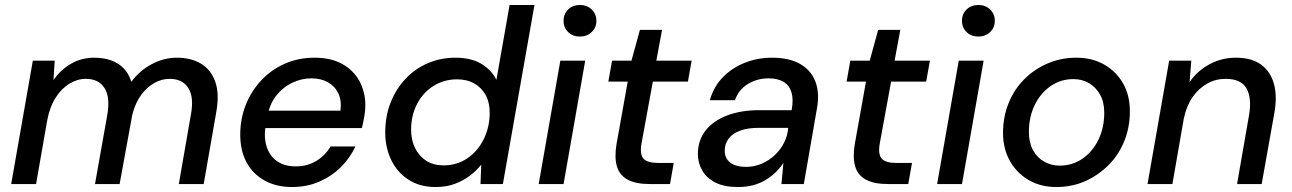

<svg xmlns="http://www.w3.org/2000/svg" viewBox="-20 -740 5195 772"><path d="M25 0 112 -496H200L195 -418Q224 -460 266 -484Q308 -508 359 -508Q396 -508 426 -497.5Q456 -487 477 -465.5Q498 -444 508 -411Q541 -456 590 -482Q639 -508 691 -508Q749 -508 789 -483.5Q829 -459 846 -410Q863 -361 849 -286L799 0H699L747 -276Q761 -348 737.5 -385.5Q714 -423 662 -423Q630 -423 600 -406Q570 -389 547 -357.5Q524 -326 512 -279L461 0H362L411 -276Q424 -348 400.5 -385.5Q377 -423 325 -423Q291 -423 259 -403.5Q227 -384 203.5 -347Q180 -310 170 -257L125 0Z M1154 12Q1091 12 1044 -14Q997 -40 971.5 -87Q946 -134 946 -199Q946 -263 968.5 -319Q991 -375 1031 -417.5Q1071 -460 1125.5 -484Q1180 -508 1245 -508Q1311 -508 1356.5 -482.5Q1402 -457 1425.5 -413.5Q1449 -370 1449 -316Q1449 -295 1444.5 -269.5Q1440 -244 1435 -225H1022L1034 -295H1349Q1354 -337 1340 -365.5Q1326 -394 1298 -409.5Q1270 -425 1232 -425Q1192 -425 1154.5 -407Q1117 -389 1090 -354.5Q1063 -320 1054 -267L1049 -239Q1040 -191 1051.5 -152.5Q1063 -114 1093 -92.5Q1123 -71 1169 -71Q1216 -71 1252 -93Q1288 -115 1309 -151H1409Q1387 -104 1350 -67.5Q1313 -31 1263.5 -9.5Q1214 12 1154 12Z M1731 12Q1668 12 1622.5 -17.5Q1577 -47 1553 -97Q1529 -147 1529 -207Q1529 -273 1550.5 -327.5Q1572 -382 1610.5 -423Q1649 -464 1700.5 -486Q1752 -508 1811 -508Q1875 -508 1916 -483Q1957 -458 1976 -419L2029 -720H2129L2002 0H1912L1915 -78Q1897 -55 1870.5 -34.5Q1844 -14 1809.5 -1Q1775 12 1731 12ZM1764 -75Q1817 -75 1859 -103.5Q1901 -132 1925 -180.5Q1949 -229 1949 -287Q1949 -328 1933 -357.5Q1917 -387 1887.5 -404Q1858 -421 1818 -421Q1765 -421 1723 -394.5Q1681 -368 1657 -322Q1633 -276 1633 -218Q1633 -177 1649 -144.5Q1665 -112 1694 -93.5Q1723 -75 1764 -75Z M2146 0 2233 -496H2333L2246 0ZM2312 -593Q2283 -593 2264.5 -611Q2246 -629 2246 -656Q2246 -684 2264.5 -702Q2283 -720 2312 -720Q2340 -720 2359 -702Q2378 -684 2378 -656Q2378 -629 2359 -611Q2340 -593 2312 -593Z M2592 0Q2537 0 2504 -17.5Q2471 -35 2460.5 -71Q2450 -107 2459 -161L2504 -412H2426L2441 -496H2519L2553 -620H2642L2619 -496H2761L2746 -412H2605L2559 -161Q2552 -118 2568 -101.5Q2584 -85 2623 -85H2689L2674 0Z M2947 12Q2892 12 2856.5 -6Q2821 -24 2803.5 -54.5Q2786 -85 2786 -120Q2786 -175 2816.5 -214.5Q2847 -254 2903 -275.5Q2959 -297 3033 -297H3163Q3171 -340 3162.5 -368.5Q3154 -397 3130.5 -411Q3107 -425 3070 -425Q3025 -425 2987.5 -402.5Q2950 -380 2935 -337H2834Q2850 -392 2886.5 -429.5Q2923 -467 2974.5 -487.5Q3026 -508 3084 -508Q3152 -508 3196 -483.5Q3240 -459 3258 -413.5Q3276 -368 3265 -305L3212 0H3122L3130 -85Q3116 -64 3098 -46.5Q3080 -29 3057 -15.5Q3034 -2 3007 5Q2980 12 2947 12ZM2980 -69Q3013 -69 3043 -82Q3073 -95 3096 -117Q3119 -139 3133 -167Q3147 -195 3149 -225V-226H3030Q2988 -226 2957 -215Q2926 -204 2910 -183Q2894 -162 2894 -134Q2894 -103 2916.5 -86Q2939 -69 2980 -69Z M3550 0Q3495 0 3462 -17.5Q3429 -35 3418.5 -71Q3408 -107 3417 -161L3462 -412H3384L3399 -496H3477L3511 -620H3600L3577 -496H3719L3704 -412H3563L3517 -161Q3510 -118 3526 -101.5Q3542 -85 3581 -85H3647L3632 0Z M3748 0 3835 -496H3935L3848 0ZM3914 -593Q3885 -593 3866.5 -611Q3848 -629 3848 -656Q3848 -684 3866.5 -702Q3885 -720 3914 -720Q3942 -720 3961 -702Q3980 -684 3980 -656Q3980 -629 3961 -611Q3942 -593 3914 -593Z M4227 12Q4164 12 4115.5 -16.5Q4067 -45 4040 -94Q4013 -143 4013 -206Q4013 -270 4035.5 -325.5Q4058 -381 4098.5 -421.5Q4139 -462 4192.5 -485Q4246 -508 4308 -508Q4371 -508 4419.5 -480.5Q4468 -453 4495.5 -405Q4523 -357 4523 -293Q4523 -228 4500.5 -172.5Q4478 -117 4437 -76Q4396 -35 4343 -11.5Q4290 12 4227 12ZM4240 -74Q4292 -74 4332.5 -102Q4373 -130 4396.5 -178Q4420 -226 4420 -287Q4420 -330 4403 -360Q4386 -390 4358 -406Q4330 -422 4296 -422Q4245 -422 4204.5 -394Q4164 -366 4140.5 -318Q4117 -270 4117 -209Q4117 -167 4133.5 -136.5Q4150 -106 4178.5 -90Q4207 -74 4240 -74Z M4594 0 4681 -496H4770L4763 -410Q4794 -455 4843 -481.5Q4892 -508 4949 -508Q5013 -508 5051 -480Q5089 -452 5102.5 -402Q5116 -352 5104 -286L5053 0H4954L5002 -276Q5014 -346 4992 -384.5Q4970 -423 4908 -423Q4868 -423 4834 -404Q4800 -385 4775.5 -350Q4751 -315 4740 -264L4694 0Z"/></svg>

Font: DM Sans 24pt Medium
Style: Italic
Weight: 500
Italic angle: -10°
Designer: Colophon Foundry, Jonny Pinhorn
Foundry: Colophon Foundry
Version: Version 4.004;gftools[0.9.30]